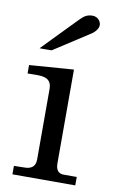

<svg xmlns="http://www.w3.org/2000/svg" viewBox="-81 -744 478 789"><g transform="rotate(10 157.5 -349.5)"><path d="M28.8 -35.2V0H291V-35.2H236.8C215.8 -35.2 203.1 -46.9 203.1 -77.1V-467.8L18.1 -454.1V-418.9C62 -418 118.2 -430.2 118.2 -372.1V-78.1C118.2 -46.9 100.1 -36.1 71.8 -36.1ZM48.8 -529.8C47.9 -528.8 99.1 -529.8 99.1 -529.8L240.2 -621.1C254.9 -628.9 275.9 -647 275.9 -666C275.9 -680.2 263.2 -699.2 240.2 -699.2C212.9 -699.2 201.2 -686 183.1 -668Z"/></g></svg>

Font: MusGlyphs-Text
Style: Regular
Weight: 400
Version: Version 2.1.1